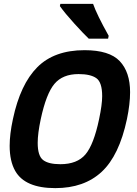

<svg xmlns="http://www.w3.org/2000/svg" viewBox="-20 -946 700 980"><path d="M262.2 14.2Q107.4 14.2 57.6 -73.7Q29.3 -123.5 29.3 -201.7Q29.3 -261.2 45.9 -337.9Q83.5 -515.6 170.2 -602.8Q256.8 -689.9 411.6 -689.9Q538.1 -689.9 591.1 -634Q644 -578.1 644 -475.6Q644 -415 627.9 -337.9Q588.4 -151.9 498.8 -68.8Q409.2 14.2 262.2 14.2ZM288.1 -107.9Q374 -107.9 416.3 -158Q458.5 -208 485.8 -337.9Q501.5 -412.1 501.5 -455.1Q501.5 -525.9 471.9 -546.9Q442.4 -567.9 380.9 -567.9Q299.8 -567.9 257.8 -517.8Q215.8 -467.8 188 -337.9Q172.4 -264.6 172.4 -216.8Q172.4 -150.4 200 -129.2Q227.5 -107.9 288.1 -107.9ZM531.7 -748.5H433.1Q407.7 -772.5 359.4 -825.7Q311 -878.9 285.6 -915L288.1 -926.3H455.1Q474.1 -871.6 534.7 -763.2Z"/></svg>

Font: Cadman
Style: Bold Italic
Weight: 700
Italic angle: -12°
Designer: Paul James MIller
Foundry: High-Logic / Made with FontCreator
Version: Version 2.114;March 28, 2021;FontCreator 13.0.0.2683 64-bit